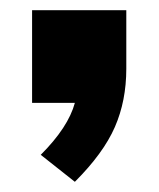

<svg xmlns="http://www.w3.org/2000/svg" viewBox="-20 -202 312 377"><path d="M127 155 60 102Q114 48 127 0H43V-182H228V-67Q228 -4 205.5 47.5Q183 99 127 155Z"/></svg>

Font: Nunito Sans Black
Style: Regular
Weight: 900
Designer: Vernon Adams
Foundry: Vernon Adams
Version: Version 3.006; ttfautohint (v1.8.3)